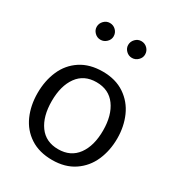

<svg xmlns="http://www.w3.org/2000/svg" viewBox="-193 -931 993 1073"><g transform="rotate(30 303.5 -394.5)"><path d="M47 0ZM47 -266Q47 -346 75.5 -411Q104 -476 162 -514Q220 -552 304 -552Q387 -552 445 -513Q503 -474 531.5 -409.5Q560 -345 560 -268Q560 -190 531.5 -125Q503 -60 445 -21Q387 18 304 18Q220 18 162 -20Q104 -58 75.5 -122.5Q47 -187 47 -266ZM469 -267Q469 -365 426 -424Q383 -483 303 -483Q223 -483 180.5 -424Q138 -365 138 -267Q138 -168 180.5 -109.5Q223 -51 303 -51Q383 -51 426 -109.5Q469 -168 469 -267ZM148 -752Q148 -774 164 -790.5Q180 -807 202 -807Q225 -807 241 -791Q257 -775 257 -752Q257 -731 240.5 -715Q224 -699 202 -699Q180 -699 164 -715Q148 -731 148 -752ZM351 -752Q351 -774 367 -790.5Q383 -807 405 -807Q428 -807 444 -791Q460 -775 460 -752Q460 -731 443.5 -715Q427 -699 405 -699Q383 -699 367 -715Q351 -731 351 -752Z"/></g></svg>

Font: Martel Sans
Style: Regular
Weight: 400
Designer: Dan Reynolds and Mathieu Réguer
Foundry: Dan Reynolds and Mathieu Réguer
Version: Version 1.002; ttfautohint (v1.1) -l 5 -r 5 -G 72 -x 0 -D la